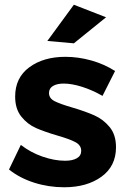

<svg xmlns="http://www.w3.org/2000/svg" viewBox="-20 -785 539 811"><path d="M249 -432Q221 -432 204 -422Q187 -412 187 -392Q187 -370 210 -358Q233 -346 285 -331Q342 -314 379 -297.5Q416 -281 443 -248.5Q470 -216 470 -163Q470 -83 408.5 -38.5Q347 6 251 6Q185 6 124 -13.5Q63 -33 18 -69L68 -173Q109 -141 159.5 -123.5Q210 -106 255 -106Q286 -106 304.5 -116.5Q323 -127 323 -148Q323 -171 299.5 -184Q276 -197 224 -212Q169 -228 132.5 -244Q96 -260 70 -292.5Q44 -325 44 -377Q44 -457 104 -501Q164 -545 256 -545Q311 -545 366 -529.5Q421 -514 466 -485L413 -380Q369 -405 326 -418.5Q283 -432 249 -432ZM292 -765 428 -712 292 -602 180 -612Z"/></svg>

Font: Montserrat arm2 SemiBold
Style: Regular
Weight: 600
Designer: Julieta Ulanovsky
Foundry: Julieta Ulanovsky
Version: Version 6.000